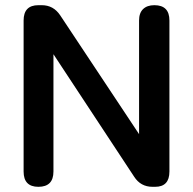

<svg xmlns="http://www.w3.org/2000/svg" viewBox="-20 -720 743 740"><path d="M128 0Q71 0 71 -59V-641Q71 -700 128 -700H141Q186 -700 212 -661L516 -203V-641Q516 -670 531.5 -685Q547 -700 575 -700Q633 -700 633 -641V-59Q633 0 578 0H568Q522 0 497 -39L186 -511V-59Q186 0 128 0Z"/></svg>

Font: Zen Maru Gothic
Style: Bold
Weight: 700
Designer: Yoshimichi Ohira
Foundry: Positype
Version: Version 1.001